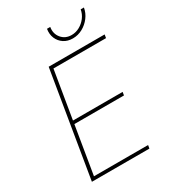

<svg xmlns="http://www.w3.org/2000/svg" viewBox="-221 -1041 1025 1152"><g transform="rotate(-30 292.0 -465.0)"><path d="M67.9 0 188.5 -727.5H576.2L572.3 -704.1H208L153.3 -375H497.1L493.7 -352.5H149.9L95.2 -22.5H470.2L466.3 0ZM399.9 -801.8Q364.3 -801.8 338.1 -819.1Q312 -836.4 299.8 -865.5Q287.6 -894.5 293.5 -929.7H315.9Q308.6 -885.3 334.5 -854.2Q360.4 -823.2 403.8 -823.2Q433.1 -823.2 459.2 -837.6Q485.4 -852.1 503.7 -876.2Q522 -900.4 526.9 -929.7H549.3Q543.5 -894.5 521.5 -865.5Q499.5 -836.4 467.8 -819.1Q436 -801.8 399.9 -801.8Z"/></g></svg>

Font: Inter Thin
Style: Italic
Weight: 250
Italic angle: -9.3988°
Designer: Rasmus Andersson
Foundry: rsms
Version: Version 4.001;git-66647c0bb